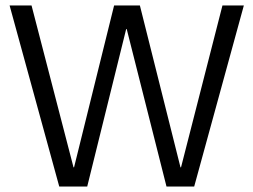

<svg xmlns="http://www.w3.org/2000/svg" viewBox="-20 -680 924 700"><path d="M196 0 15 -660H95L248 -70H250L396 -660H490L638 -70H640L791 -660H869L688 0H587L442 -574H440L298 0Z"/></svg>

Font: Bricolage Grotesque 96pt Light
Style: Regular
Weight: 300
Designer: Mathieu Triay
Foundry: Atelier Triay
Version: Version 1.001; ttfautohint (v1.8.4.7-5d5b);gftools[0.9.33.de